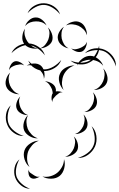

<svg xmlns="http://www.w3.org/2000/svg" viewBox="-20 -906 730 1176"><path d="M50 -580Q63 -610 93.5 -626Q124 -642 157 -640Q189 -638 217.5 -618Q246 -598 255 -567Q236 -593 209 -610.5Q182 -628 156 -630Q130 -632 101 -617.5Q72 -603 50 -580ZM500 -580Q522 -604 556.5 -609Q591 -614 621 -601Q651 -588 671.5 -560Q692 -532 690 -499Q681 -530 661 -556Q641 -582 617 -592Q593 -602 561 -598.5Q529 -595 500 -580ZM452 -505Q461 -529 484 -546.5Q507 -564 533 -564Q558 -564 581 -545.5Q604 -527 612 -503Q596 -523 574.5 -531.5Q553 -540 532 -540Q512 -540 490 -532Q468 -524 452 -505ZM36 -476Q36 -491 45.5 -508Q55 -525 70 -530Q84 -534 101.5 -525.5Q119 -517 128 -505Q115 -513 102 -511.5Q89 -510 77 -507Q65 -503 53.5 -496.5Q42 -490 36 -476ZM144 -505Q162 -516 187 -517Q212 -518 229 -505Q245 -492 250.5 -467.5Q256 -443 249 -423Q249 -444 238 -460Q227 -476 214 -486Q201 -497 183 -503Q165 -509 144 -505ZM370 -355Q351 -373 343.5 -402Q336 -431 347 -454Q357 -478 383.5 -492Q410 -506 436 -505Q411 -497 394 -480.5Q377 -464 369 -445Q361 -426 359.5 -402Q358 -378 370 -355ZM612 -487Q628 -471 635.5 -445.5Q643 -420 634 -399Q625 -378 601.5 -366Q578 -354 555 -355Q577 -362 591 -377Q605 -392 612 -409Q619 -425 620.5 -446Q622 -467 612 -487ZM98 -329Q75 -328 51.5 -340.5Q28 -353 19 -374Q10 -395 17.5 -420.5Q25 -446 42 -461Q32 -441 33 -420.5Q34 -400 41 -383Q48 -367 62 -351.5Q76 -336 98 -329ZM301 -280Q298 -287 296 -296Q296 -296 295 -295L296 -297Q295 -307 296.5 -317.5Q298 -328 303 -335Q302 -347 298 -360Q292 -374 282 -388Q272 -402 255 -408Q274 -408 294 -397Q314 -386 320 -368Q324 -358 322 -346Q333 -348 344.5 -346Q356 -344 364 -340Q351 -342 341 -335Q331 -328 323 -321Q315 -313 307.5 -303.5Q300 -294 301 -280ZM549 -341Q564 -326 571 -302.5Q578 -279 570 -260Q562 -241 539.5 -230Q517 -219 497 -220Q517 -226 529 -240Q541 -254 548 -269Q555 -285 556.5 -303.5Q558 -322 549 -341ZM152 -201Q132 -200 111 -210.5Q90 -221 83 -239Q75 -257 82.5 -279.5Q90 -302 104 -315Q95 -297 97 -280Q99 -263 105 -248Q111 -234 122 -220.5Q133 -207 152 -201ZM125 -73Q93 -72 65 -92Q37 -112 25 -141Q12 -171 17 -205Q22 -239 46 -261Q31 -232 27.5 -200.5Q24 -169 34 -145Q44 -122 69 -102.5Q94 -83 125 -73ZM491 -205Q506 -191 513 -167.5Q520 -144 512 -125Q504 -106 481.5 -95Q459 -84 439 -85Q458 -91 470.5 -105Q483 -119 490 -134Q496 -149 498 -168Q500 -187 491 -205ZM212 -59Q188 -57 163 -71Q138 -85 128 -107Q119 -130 126.5 -157.5Q134 -185 152 -201Q141 -180 142 -157.5Q143 -135 150 -117Q158 -99 173.5 -82.5Q189 -66 212 -59ZM541 -133Q565 -110 570 -74.5Q575 -39 562 -9Q548 22 519 42.5Q490 63 457 61Q489 52 515.5 32Q542 12 552 -13Q563 -37 559.5 -70Q556 -103 541 -133ZM432 -70Q448 -56 455 -31.5Q462 -7 454 13Q445 32 422.5 43.5Q400 55 379 54Q399 48 412 33.5Q425 19 432 3Q438 -12 440 -31.5Q442 -51 432 -70ZM161 117Q140 100 130.5 70.5Q121 41 130 15Q139 -10 165 -27Q191 -44 218 -44Q193 -35 176.5 -16Q160 3 152 23Q145 44 146 69Q147 94 161 117ZM372 69Q381 94 373.5 124Q366 154 346 171Q325 188 294 188.5Q263 189 240 175Q266 180 290 173Q314 166 331 152Q347 139 359.5 117Q372 95 372 69ZM164 250Q134 250 108.5 229.5Q83 209 73 181Q63 153 69.5 121Q76 89 99 70Q84 96 79 125.5Q74 155 82 178Q91 200 113.5 220Q136 240 164 250ZM224 175Q214 183 197.5 187Q181 191 170 184Q159 178 155.5 161.5Q152 145 155 132Q156 145 165 152Q174 159 183 164Q191 170 201.5 174.5Q212 179 224 175ZM149 -825Q161 -854 190 -870.5Q219 -887 250 -886Q282 -885 310 -866.5Q338 -848 348 -818Q328 -843 301.5 -859Q275 -875 250 -876Q225 -877 197.5 -862.5Q170 -848 149 -825ZM134 -746Q140 -766 158.5 -782.5Q177 -799 198 -799Q219 -800 238 -784.5Q257 -769 265 -750Q251 -765 233 -770.5Q215 -776 199 -775Q182 -775 164.5 -768.5Q147 -762 134 -746ZM384 -750Q400 -766 425.5 -772.5Q451 -779 471 -769Q491 -760 502.5 -736Q514 -712 512 -690Q506 -712 491.5 -726Q477 -740 461 -748Q445 -755 424.5 -757Q404 -759 384 -750ZM400 -610Q379 -613 359 -628.5Q339 -644 335 -665Q330 -686 342 -708.5Q354 -731 372 -742Q359 -725 357 -706Q355 -687 358 -670Q362 -653 371.5 -636.5Q381 -620 400 -610ZM273 -738Q289 -724 297.5 -700Q306 -676 299 -655Q291 -635 269 -622.5Q247 -610 225 -610Q245 -617 257.5 -632.5Q270 -648 276 -664Q282 -680 283 -699.5Q284 -719 273 -738ZM213 -610Q191 -605 165.5 -612.5Q140 -620 127 -639Q114 -658 117 -685Q120 -712 133 -730Q127 -708 132 -688Q137 -668 147 -653Q157 -638 173.5 -625Q190 -612 213 -610ZM512 -650Q513 -634 504.5 -615Q496 -596 481 -590Q465 -584 446 -591Q427 -598 416 -610Q431 -602 445 -604.5Q459 -607 471 -612Q483 -617 495 -625.5Q507 -634 512 -650ZM587 -626Q591 -595 574 -566.5Q557 -538 529 -524Q502 -509 468.5 -511.5Q435 -514 412 -535Q441 -523 471.5 -522Q502 -521 524 -532Q547 -544 563.5 -570Q580 -596 587 -626ZM355 -539Q345 -509 316 -490.5Q287 -472 255 -471Q223 -471 193.5 -488Q164 -505 153 -535Q174 -511 202 -496Q230 -481 255 -481Q280 -482 307.5 -498Q335 -514 355 -539Z"/></svg>

Font: Rubik Puddles
Style: Regular
Weight: 400
Designer: Hubert and Fischer, NaN
Foundry: Hubert and Fischer, NaN
Version: Version 2.200